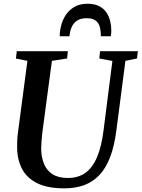

<svg xmlns="http://www.w3.org/2000/svg" viewBox="-20 -1024 777 1054"><path d="M668.5 -690 618.5 -306Q607.5 -222 584.8 -162Q562 -102 526.5 -64Q491 -26 442.8 -8Q394.5 10 333.5 10Q241.5 10 184.8 -18Q128 -46 101.5 -96Q75 -146 74 -212.5Q74 -231 74.5 -251Q75 -271 78 -292L130.5 -690L67.5 -702.5L72 -743H352.5L348.5 -703L265 -690L213 -301Q209.5 -273.5 207.8 -249.2Q206 -225 206 -205Q207 -159.5 221.8 -123.8Q236.5 -88 268.5 -67.5Q300.5 -47 352.5 -47Q410 -47 449.5 -75.8Q489 -104.5 513.2 -162.5Q537.5 -220.5 548.5 -309L597 -689.5L525 -703L529.5 -743H737L732 -703ZM460 -1003.5Q499 -1003.5 524.5 -990.2Q550 -977 564.5 -955Q579 -933 585 -907.2Q591 -881.5 591 -856.5Q591 -848 590.2 -840Q589.5 -832 588 -825H533.5Q533.5 -829.5 533.5 -834Q533.5 -838.5 533 -844.5Q532 -866 525.2 -884Q518.5 -902 502.2 -913Q486 -924 455.5 -924Q420 -924 400 -908.8Q380 -893.5 371.5 -870.8Q363 -848 361.5 -825H308Q308 -832 308.2 -838.2Q308.5 -844.5 309.5 -851.5Q314.5 -894 333 -928.5Q351.5 -963 383.5 -983.2Q415.5 -1003.5 460 -1003.5Z"/></svg>

Font: Merriweather 48pt SemiBold
Style: Italic
Weight: 600
Italic angle: -7.8°
Designer: Eben Sorkin
Foundry: Eben Sorkin
Version: Version 2.101